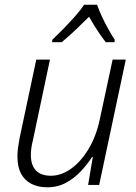

<svg xmlns="http://www.w3.org/2000/svg" viewBox="-20 -785 579 815"><path d="M180 10Q141 10 112.5 -5Q84 -20 69 -48.5Q54 -77 54 -120Q54 -139 56.5 -158Q59 -177 63 -198L134 -532H192L120 -191Q115 -172 113 -156Q111 -140 111 -127Q111 -84 132.5 -61.5Q154 -39 196 -39Q239 -39 280.5 -68Q322 -97 355 -151Q388 -205 404 -280L458 -532H514L401 0H354L374 -119H371Q354 -92 326.5 -61.5Q299 -31 262.5 -10.5Q226 10 180 10ZM202 -616Q221 -634 247 -660.5Q273 -687 298 -715Q323 -743 337 -765H392Q400 -742 412.5 -715Q425 -688 439.5 -662Q454 -636 467 -616L466 -606H429Q417 -621 404.5 -639Q392 -657 380 -676.5Q368 -696 358 -714Q331 -687 300.5 -658Q270 -629 242 -606H201Z"/></svg>

Font: Noto Sans Display Light
Style: Italic
Weight: 300
Italic angle: -12°
Designer: Monotype Design Team
Foundry: Monotype Imaging Inc.
Version: Version 2.003